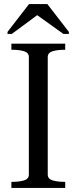

<svg xmlns="http://www.w3.org/2000/svg" viewBox="-20 -925 377 945"><path d="M122 -66V-644Q122 -666 98 -673Q74 -680 42 -680H36V-710H301V-680H295Q264 -680 239.5 -673Q215 -666 215 -644V-66Q215 -44 239.5 -37Q264 -30 295 -30H301V0H36V-30H42Q74 -30 98 -37Q122 -44 122 -66ZM213 -905H123L17 -768V-758H38L168 -854H158L292 -758H319V-768Z"/></svg>

Font: Roboto Serif 144pt
Style: Regular
Weight: 400
Version: Version 1.008